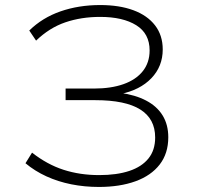

<svg xmlns="http://www.w3.org/2000/svg" viewBox="-20 -733 788 761"><path d="M372 8Q315 8 262.5 -2.5Q210 -13 164 -34Q118 -55 81 -86L107 -128Q167 -81 232 -60Q297 -39 373 -39Q443 -39 492.5 -55.5Q542 -72 568.5 -105Q595 -138 595 -188Q595 -262 536 -299Q477 -336 358 -336H240V-382H352Q420 -382 469.5 -399.5Q519 -417 546 -451Q573 -485 573 -533Q573 -600 520 -633Q467 -666 377 -666Q302 -666 239 -644.5Q176 -623 123 -572L96 -612Q148 -663 220 -688Q292 -713 377 -713Q453 -713 508.5 -692.5Q564 -672 594.5 -632.5Q625 -593 625 -537Q625 -470 580 -423Q535 -376 456 -360V-365Q516 -357 559 -334.5Q602 -312 624.5 -275.5Q647 -239 647 -189Q647 -125 613 -81Q579 -37 517 -14.5Q455 8 372 8Z"/></svg>

Font: Nunito Sans 10pt Expanded ExtraLight
Style: Regular
Weight: 250
Width: 7
Designer: Vernon Adams
Foundry: Vernon Adams
Version: Version 3.101;gftools[0.9.27]